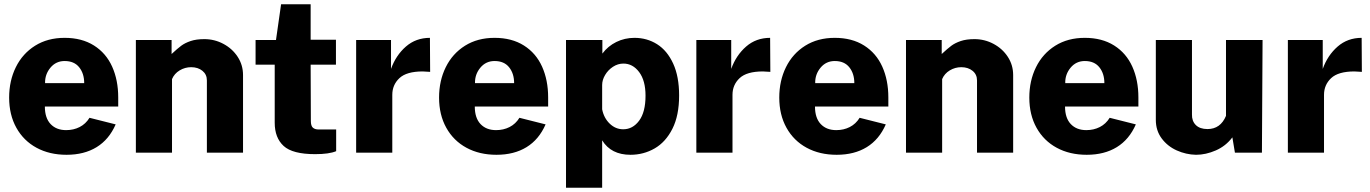

<svg xmlns="http://www.w3.org/2000/svg" viewBox="-20 -718 6444 903"><path d="M291 -106Q326 -106 354.5 -120.5Q383 -135 401 -164L524 -133Q493 -62 434.5 -26Q376 10 293 10Q213 10 152 -23Q91 -56 57 -117Q23 -178 23 -259Q23 -338 54.5 -402Q86 -466 145 -503Q204 -540 284 -540Q365 -540 422 -504Q479 -468 507.5 -404.5Q536 -341 536 -260V-217H191Q191 -163 218 -134.5Q245 -106 291 -106ZM376 -327Q376 -372 352.5 -401.5Q329 -431 284 -431Q243 -431 217 -399.5Q191 -368 192 -327Z M619 -530H787V-464Q815 -490 832.5 -503Q850 -516 876.5 -525Q903 -534 941 -534Q989 -534 1031 -511.5Q1073 -489 1098 -450.5Q1123 -412 1123 -365V0H953V-340Q953 -368 932 -385Q911 -402 879 -402Q850 -402 825 -387Q800 -372 789 -346V0H619Z M1441 -414 1442 -149Q1442 -126 1451.5 -117.5Q1461 -109 1479 -109H1561V-7Q1528 7 1462 7Q1356 7 1314 -31.5Q1272 -70 1272 -141V-414H1182V-530H1278L1302 -698H1441V-531H1560V-414Z M1655 -530H1819V-394Q1842 -458 1889 -499Q1936 -540 2002 -540L2003 -380Q1977 -382 1968 -382Q1892 -382 1858.5 -350.5Q1825 -319 1825 -272V0H1655Z M2313 -106Q2348 -106 2376.5 -120.5Q2405 -135 2423 -164L2546 -133Q2515 -62 2456.5 -26Q2398 10 2315 10Q2235 10 2174 -23Q2113 -56 2079 -117Q2045 -178 2045 -259Q2045 -338 2076.5 -402Q2108 -466 2167 -503Q2226 -540 2306 -540Q2387 -540 2444 -504Q2501 -468 2529.5 -404.5Q2558 -341 2558 -260V-217H2213Q2213 -163 2240 -134.5Q2267 -106 2313 -106ZM2398 -327Q2398 -372 2374.5 -401.5Q2351 -431 2306 -431Q2265 -431 2239 -399.5Q2213 -368 2214 -327Z M2642 -530H2813V-466Q2839 -501 2878.5 -520.5Q2918 -540 2964 -540Q3023 -540 3070.5 -510Q3118 -480 3146 -419Q3174 -358 3174 -269Q3174 -175 3142.5 -112.5Q3111 -50 3059 -20Q3007 10 2945 10Q2854 10 2812 -58V165H2642ZM3016 -268Q3016 -339 2986 -379Q2956 -419 2912 -419Q2886 -419 2863 -404Q2840 -389 2826 -365.5Q2812 -342 2812 -318V-204Q2820 -163 2847.5 -136.5Q2875 -110 2911 -110Q2956 -110 2986 -150.5Q3016 -191 3016 -268Z M3255 -530H3419V-394Q3442 -458 3489 -499Q3536 -540 3602 -540L3603 -380Q3577 -382 3568 -382Q3492 -382 3458.5 -350.5Q3425 -319 3425 -272V0H3255Z M3913 -106Q3948 -106 3976.5 -120.5Q4005 -135 4023 -164L4146 -133Q4115 -62 4056.5 -26Q3998 10 3915 10Q3835 10 3774 -23Q3713 -56 3679 -117Q3645 -178 3645 -259Q3645 -338 3676.5 -402Q3708 -466 3767 -503Q3826 -540 3906 -540Q3987 -540 4044 -504Q4101 -468 4129.5 -404.5Q4158 -341 4158 -260V-217H3813Q3813 -163 3840 -134.5Q3867 -106 3913 -106ZM3998 -327Q3998 -372 3974.5 -401.5Q3951 -431 3906 -431Q3865 -431 3839 -399.5Q3813 -368 3814 -327Z M4241 -530H4409V-464Q4437 -490 4454.5 -503Q4472 -516 4498.5 -525Q4525 -534 4563 -534Q4611 -534 4653 -511.5Q4695 -489 4720 -450.5Q4745 -412 4745 -365V0H4575V-340Q4575 -368 4554 -385Q4533 -402 4501 -402Q4472 -402 4447 -387Q4422 -372 4411 -346V0H4241Z M5089 -106Q5124 -106 5152.5 -120.5Q5181 -135 5199 -164L5322 -133Q5291 -62 5232.5 -26Q5174 10 5091 10Q5011 10 4950 -23Q4889 -56 4855 -117Q4821 -178 4821 -259Q4821 -338 4852.5 -402Q4884 -466 4943 -503Q5002 -540 5082 -540Q5163 -540 5220 -504Q5277 -468 5305.5 -404.5Q5334 -341 5334 -260V-217H4989Q4989 -163 5016 -134.5Q5043 -106 5089 -106ZM5174 -327Q5174 -372 5150.5 -401.5Q5127 -431 5082 -431Q5041 -431 5015 -399.5Q4989 -368 4990 -327Z M5416 -154V-530H5586V-180Q5585 -149 5604 -130Q5623 -111 5659 -111Q5720 -111 5746 -173V-530H5918L5915 0H5788L5776 -72Q5745 -31 5698 -10.5Q5651 10 5605 10Q5558 9 5514.5 -10.5Q5471 -30 5443.5 -67Q5416 -104 5416 -154Z M6037 -530H6201V-394Q6224 -458 6271 -499Q6318 -540 6384 -540L6385 -380Q6359 -382 6350 -382Q6274 -382 6240.5 -350.5Q6207 -319 6207 -272V0H6037Z"/></svg>

Font: Morrison
Style: Bold
Weight: 700
Designer: Pablo Impallari, Rodrigo Fuenzalida (Modified by Dan O. Williams)
Version: Version 0.03;June 6, 2019;FontCreator 11.5.0.2425 64-bit; tt